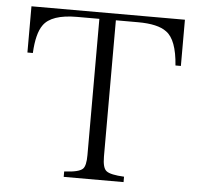

<svg xmlns="http://www.w3.org/2000/svg" viewBox="-51 -768 844 810"><g transform="rotate(5 371.0 -362.5)"><path d="M49.8 -714.8H699.7V-519H676.8Q668.9 -627.9 624.5 -659.2Q587.9 -687 503.9 -687H409.7V-109.9Q409.7 -61 426.8 -48.8Q443.8 -35.6 501.5 -32.7V-9.8H248V-32.7Q311 -35.6 326.7 -51.8Q339.8 -64.9 339.8 -109.9V-687H245.6Q136.7 -687 103 -638.2Q77.1 -602.1 72.8 -519H49.8Z"/></g></svg>

Font: I.MingCP
Style: Regular
Weight: 400
Designer: I.Font Project
Version: Version 8.000; Sep 06, 2022